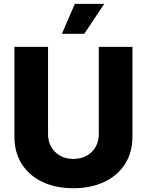

<svg xmlns="http://www.w3.org/2000/svg" viewBox="-20 -972 766 1001"><path d="M362.3 9.3Q270 9.3 200.9 -23.7Q131.8 -56.6 93.5 -116.9Q55.2 -177.2 55.2 -258.8V-727.5H230.5V-273.4Q230.5 -216.8 267.1 -180.2Q303.7 -143.6 362.3 -143.6Q421.9 -143.6 458.5 -180.2Q495.1 -216.8 495.1 -273.4V-727.5H670.4V-258.8Q670.4 -177.2 631.8 -116.9Q593.3 -56.6 523.9 -23.7Q454.6 9.3 362.3 9.3ZM302.7 -795.9 370.1 -951.7H523.4L419.4 -795.9Z"/></svg>

Font: Inter Extra Bold
Style: Regular
Weight: 800
Designer: Rasmus Andersson
Foundry: rsms
Version: Version 4.000;git-3c8e0fc